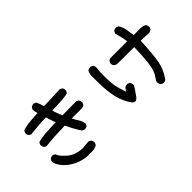

<svg xmlns="http://www.w3.org/2000/svg" viewBox="-27 -1370 2055 2055"><g transform="rotate(-45 1000.0 -343.0)"><path d="M218.8 -221.7Q221.7 -221.7 227.5 -221.7L252 -209L252.9 -205.1Q262.7 -177.7 283.2 -155.3Q304.7 -130.9 341.8 -99.6Q378.9 -69.3 435.5 -56.6Q476.6 -46.9 508.8 -46.9Q521.5 -46.9 538.1 -49.8Q576.2 -54.7 598.6 -54.7H600.6L625 -43Q637.7 -25.4 637.7 -3.9Q637.7 -1 637.7 4.9L626 28.3Q593.8 46.9 559.1 47.9Q524.4 48.8 489.3 48.8H488.3Q408.2 44.9 336.4 9.8Q264.6 -25.4 220.7 -76.7Q176.8 -127.9 168 -174.8Q169.9 -194.3 182.6 -209Q197.3 -221.7 218.8 -221.7ZM221.7 -348.6Q209 -366.2 209 -384.8Q209 -390.6 209 -396.5L221.7 -421.9Q294.9 -440.4 363.3 -443.4Q431.6 -446.3 495.1 -448.2Q486.3 -476.6 480 -493.7Q473.6 -510.7 470.7 -520.5Q464.8 -540 460 -559.6Q381.8 -557.6 329.6 -552.7Q277.3 -547.9 220.7 -542L197.3 -553.7Q183.6 -569.3 183.6 -590.8Q183.6 -598.6 184.6 -600.6L196.3 -625Q257.8 -644.5 316.4 -648.9Q375 -653.3 428.7 -656.2Q418.9 -685.5 417 -718.8L428.7 -742.2Q444.3 -755.9 465.8 -755.9Q468.8 -755.9 474.6 -755.9L499 -743.2Q518.6 -702.1 530.3 -658.2L777.3 -668L800.8 -656.2Q809.6 -646.5 812 -637.2Q814.5 -627.9 814.5 -622.1Q814.5 -616.2 814.5 -610.4L801.8 -585L798.8 -584Q759.8 -567.4 558.6 -563.5Q571.3 -513.7 599.6 -450.2L810.5 -452.1L835 -440.4Q847.7 -422.9 847.7 -401.4Q847.7 -398.4 847.7 -392.6L835 -369.1L810.5 -356.4H646.5Q662.1 -322.3 680.7 -294.9Q705.1 -258.8 713.9 -212.9L702.1 -188.5Q692.4 -179.7 683.1 -177.2Q673.8 -174.8 668 -174.8Q662.1 -174.8 656.2 -174.8L632.8 -186.5Q581.1 -264.6 540 -354.5Q444.3 -352.5 379.4 -348.6Q314.5 -344.7 246.1 -336.9Z M1565.4 15.6V14.6Q1567.4 -3.9 1597.2 -44.9Q1627 -85.9 1639.6 -159.2Q1653.3 -232.4 1659.2 -422.9L1402.3 -424.8Q1383.8 -426.8 1369.1 -439.5Q1356.4 -454.1 1356.4 -475.6Q1356.4 -479.5 1356.4 -484.4L1369.1 -507.8L1393.6 -520.5H1650.4Q1644.5 -561.5 1636.2 -596.2Q1627.9 -630.9 1617.2 -670.9L1629.9 -695.3Q1639.6 -704.1 1648.9 -706.5Q1658.2 -709 1664.1 -709Q1669.9 -709 1675.8 -709L1699.2 -697.3Q1725.6 -654.3 1732.9 -607.9Q1740.2 -561.5 1746.1 -518.6H1835.9Q1839.8 -518.6 1844.7 -518.6Q1880.9 -518.6 1913.1 -502.9Q1925.8 -485.4 1925.8 -463.9Q1925.8 -460.9 1925.8 -455.1L1914.1 -431.6Q1895.5 -418 1875 -418Q1870.1 -418 1864.3 -418.9L1756.8 -422.9Q1747.1 -214.8 1729 -122.1Q1710.9 -29.3 1648.4 57.6Q1633.8 70.3 1612.3 70.3Q1609.4 70.3 1603.5 70.3L1580.1 58.6Q1565.4 38.1 1565.4 15.6ZM1120.1 -385.7Q1118.2 -464.8 1118.2 -490.7Q1118.2 -516.6 1118.2 -522.9Q1118.2 -529.3 1118.7 -533.7Q1119.1 -538.1 1119.6 -542Q1120.1 -545.9 1121.1 -550.3Q1122.1 -554.7 1123 -558.6Q1124 -562.5 1125 -566.4Q1126 -570.3 1127 -574.2Q1129.9 -582 1134.8 -591.8Q1152.3 -604.5 1173.8 -604.5Q1176.8 -604.5 1182.6 -604.5L1206.1 -592.8Q1218.8 -575.2 1218.8 -553.7Q1218.8 -549.8 1218.8 -545.9Q1211.9 -508.8 1211.9 -426.8Q1211.9 -310.5 1229.5 -248Q1243.2 -196.3 1259.8 -148.4L1287.1 -183.6Q1301.8 -196.3 1323.2 -196.3Q1326.2 -196.3 1332 -196.3L1355.5 -184.6Q1368.2 -167 1368.2 -145.5Q1368.2 -142.6 1368.2 -136.7Q1353.5 -107.4 1297.9 -31.2Q1278.3 -3.9 1256.8 -3.9Q1238.3 -3.9 1220.7 -25.4Q1210 -39.1 1197.3 -61.5Q1184.6 -84 1174.8 -104.5Q1156.2 -145.5 1144.5 -190.4Q1123 -279.3 1120.1 -385.7Z"/></g></svg>

Font: JasonHandwriting2
Style: SemiBold
Weight: 600
Version: Version 1.04.7